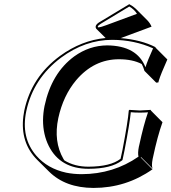

<svg xmlns="http://www.w3.org/2000/svg" viewBox="-20 -840 827 926"><path d="M603.5 -819.8Q622.6 -809.6 634.8 -797.9L691.4 -741.2Q704.6 -727.1 710.9 -711.4L562 -656.2Q661.1 -647.9 729.5 -612.8L730.5 -609.9L787.1 -553.2Q755.4 -482.4 746.1 -451.7Q744.6 -446.8 743.7 -442.4L733.4 -441.4L676.8 -498Q671.4 -516.6 663.6 -531.2Q619.6 -554.2 553.7 -554.2Q433.1 -554.2 347.2 -453.1Q284.7 -378.4 261.2 -270.5Q237.3 -157.7 286.1 -73.2Q288.6 -69.3 290.5 -66.4Q339.8 -36.1 406.7 -36.1Q513.2 -36.6 561.5 -74.2L570.8 -117.2Q597.2 -255.4 601.1 -307.1L604 -310.1Q606 -310.1 654.3 -307.1L707 -310.1L707.5 -307.1L763.7 -250.5Q739.3 -182.6 717.8 -80.6L716.3 -74.2Q709.5 -39.1 716.3 -26.4L659.7 -83L659.2 -80.1L715.3 -23.4Q587.9 66.4 430.7 66.4Q295.4 65.9 216.3 -12.7L159.7 -68.8Q76.7 -151.9 92.8 -279.8Q94.7 -293.9 97.2 -307.1Q131.8 -469.2 269.5 -570.3Q372.6 -645.5 489.3 -656.7L444.3 -701.2Q440.4 -706.5 441.4 -712.9Q443.4 -723.1 459 -732.9Q460.4 -733.9 460.9 -733.9ZM580.6 -115.2 570.8 -68.4 567.9 -65.9Q516.1 -25.9 406.7 -25.9Q271 -25.9 215.3 -135.7Q187.5 -191.4 187.5 -260.3Q188 -295.4 194.8 -329.1Q228.5 -487.3 337.9 -567.9Q411.1 -620.6 497.1 -621.1Q641.1 -619.6 681.6 -515.6Q691.4 -547.4 718.3 -606.9Q627.9 -647.5 521 -647.9Q390.6 -647.9 273.9 -561.5Q140.6 -461.4 106.9 -304.7Q79.6 -176.3 155.3 -88.9Q209.5 -26.9 298.8 -7.3Q335 0 374 0Q526.9 -0.5 647.9 -84.5Q643.6 -101.6 649.9 -133.3L651.4 -139.2Q672.4 -237.3 693.8 -298.3Q675.3 -296.9 654.3 -296.9Q628.9 -296.9 610.8 -298.8Q606 -247.1 580.6 -115.2ZM603.5 -808.6 466.3 -725.6Q452.6 -717.3 451.7 -711.4Q451.7 -710.9 451.2 -710.9Q452.1 -708.5 453.6 -708Q466.8 -708.5 494.1 -719.2L640.6 -773.4Q627.9 -794.4 603.5 -808.6Z"/></svg>

Font: Linux Biolinum Shadow O
Style: Italic
Weight: 400
Italic angle: -12°
Designer: Philipp H. Poll
Foundry: Philipp H. Poll
Version: Version 0.6.2